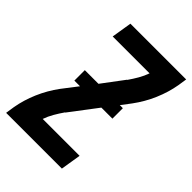

<svg xmlns="http://www.w3.org/2000/svg" viewBox="-214 -835 935 935"><g transform="rotate(45 253.5 -367.5)"><path d="M2 0 9 -46Q19 -104 43.5 -161Q68 -218 105 -268L165 -346H126V-418H220L304 -530L306 -531Q322 -554 336.5 -579Q351 -604 360 -630H106L123 -735H507L500 -689Q490 -631 465.5 -574Q441 -517 404 -467L367 -418H388V-346H312L205 -205L203 -204Q187 -181 172.5 -156Q158 -131 149 -105H403L386 0Z"/></g></svg>

Font: Iosevka Curly Extrabold
Style: Italic
Weight: 800
Italic angle: -9°
Monospace: yes
Designer: Belleve Invis
Foundry: Belleve Invis
Version: Version 22.1.2; ttfautohint (v1.8.4)